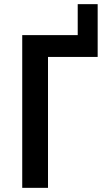

<svg xmlns="http://www.w3.org/2000/svg" viewBox="-20 -904 540 924"><path d="M87 0V-735H354V-884H450V-630H211V0Z"/></svg>

Font: Iosevka Extrabold
Style: Regular
Weight: 800
Monospace: yes
Designer: Belleve Invis
Foundry: Belleve Invis
Version: Version 32.5.0; ttfautohint (v1.8.4)